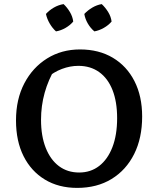

<svg xmlns="http://www.w3.org/2000/svg" viewBox="-20 -906 763 936"><path d="M356 10Q266 10 199 -30.5Q132 -71 95 -144.5Q58 -218 58 -319Q58 -422 98.5 -499.5Q139 -577 209.5 -621Q280 -665 370 -665Q462 -665 530 -624.5Q598 -584 635.5 -510.5Q673 -437 673 -338Q673 -233 634 -155Q595 -77 524 -33.5Q453 10 356 10ZM366 -65Q422 -65 463.5 -97Q505 -129 528 -188.5Q551 -248 551 -330Q551 -410 528.5 -467Q506 -524 463.5 -554.5Q421 -585 362 -585Q322 -585 282 -570Q242 -555 207 -525L251 -577Q180 -458 180 -322Q180 -243 203 -185Q226 -127 267.5 -96Q309 -65 366 -65ZM290 -886Q308 -869 321 -847Q334 -825 337 -801Q322 -783 299.5 -770Q277 -757 253 -753Q236 -768 222.5 -791Q209 -814 204 -838Q220 -856 242.5 -869Q265 -882 290 -886ZM476 -886Q494 -869 507.5 -847Q521 -825 524 -801Q509 -783 486 -770Q463 -757 440 -753Q421 -769 408 -791.5Q395 -814 391 -838Q408 -856 430 -869Q452 -882 476 -886Z"/></svg>

Font: Piazzolla 24pt SemiBold
Style: Regular
Weight: 600
Designer: Juan Pablo del Peral
Foundry: Huerta Tipografica
Version: Version 2.005